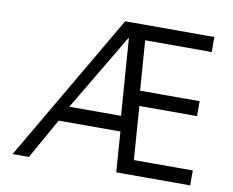

<svg xmlns="http://www.w3.org/2000/svg" viewBox="-82 -872 1185 978"><g transform="rotate(10 510.5 -383.0)"><path d="M284.2 -287.6H551.8L522 -688ZM950.2 -765.6V-688H606L625 -430.7H933.1V-353.5H634.8L655.3 -77.1H960V0H577.6L562.5 -208.5H243.2L126 0H41.5L488.8 -765.6Z"/></g></svg>

Font: Oxygen-Regular
Style: Regular
Weight: 400
Designer: Vernon Adams
Foundry: Vernon Adams
Version: Version Release 0.2.3 webfont; ttfautohint (v0.93.3-1d66) -l